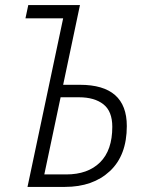

<svg xmlns="http://www.w3.org/2000/svg" viewBox="-20 -734 575 754"><path d="M235 0Q345 0 411.5 -62Q478 -124 478 -239Q478 -401 294 -401H228L294 -714H91L80 -662H228L88 0ZM218 -352H290Q351 -352 386 -324.5Q421 -297 421 -236Q421 -144 373 -96.5Q325 -49 240 -49H154Z"/></svg>

Font: Noto Sans UI SemiCondensed Light
Style: Italic
Weight: 300
Width: 4
Designer: Monotype Design Team
Foundry: Monotype Imaging Inc.
Version: 1.001